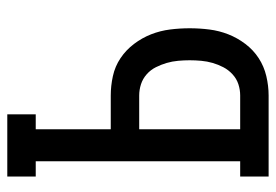

<svg xmlns="http://www.w3.org/2000/svg" viewBox="-138 -638 775 540"><g transform="rotate(-90 250.0 -367.5)"><path d="M24 0V-80H67V-655H24V-735H199V-655H157V-444H252Q279 -444 306.5 -438Q334 -432 357 -416.5Q380 -401 397 -378.5Q414 -356 424 -330.5Q434 -305 437.5 -277.5Q441 -250 441 -222Q441 -194 437.5 -166.5Q434 -139 424 -113.5Q414 -88 397 -65.5Q380 -43 357 -28Q334 -13 306.5 -6.5Q279 0 252 0ZM252 -80Q268 -80 283.5 -85Q299 -90 311.5 -101.5Q324 -113 331.5 -127.5Q339 -142 343.5 -157.5Q348 -173 349.5 -189.5Q351 -206 351 -222Q351 -238 349.5 -254.5Q348 -271 343.5 -286.5Q339 -302 331.5 -317Q324 -332 311.5 -343Q299 -354 283.5 -359Q268 -364 252 -364H157V-80Z"/></g></svg>

Font: Iosevka Slab Medium
Style: Regular
Weight: 500
Monospace: yes
Designer: Belleve Invis
Foundry: Belleve Invis
Version: Version 11.1.1; ttfautohint (v1.8.3)